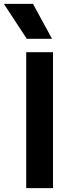

<svg xmlns="http://www.w3.org/2000/svg" viewBox="-63 -969 365 989"><path d="M72 -700H210V0H72ZM-43 -949H107L205 -769H75Z"/></svg>

Font: Bai Jamjuree
Style: Bold
Weight: 700
Designer: Katatrad Aksorn Co.,Ltd.
Foundry: Cadson Demak Co.,Ltd.
Version: Version 1.000; ttfautohint (v1.6)